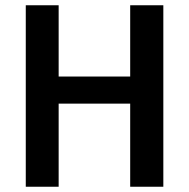

<svg xmlns="http://www.w3.org/2000/svg" viewBox="-20 -710 719 730"><path d="M601 -690V0H475V-316H203V0H78V-690H203V-419H475V-690Z"/></svg>

Font: Exo 2.0 Semi Bold
Style: Regular
Weight: 600
Designer: Natanael Gama
Version: Version 1.001;PS 001.001;hotconv 1.0.70;makeotf.lib2.5.58329